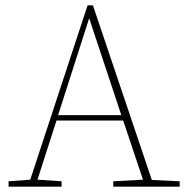

<svg xmlns="http://www.w3.org/2000/svg" viewBox="-20 -697 693 717"><path d="M197 -267H433L313 -629ZM547 -25 651 -20V0H403V-20L514 -26L440 -247H191L120 -26L210 -20V0H12V-20L93 -26L307 -677H327Z"/></svg>

Font: TypoPRO Source Serif Pro
Style: Regular
Weight: 200
Designer: Frank Grießhammer
Foundry: Adobe Systems Incorporated
Version: Version 1.017;PS (version unavailable);hotconv 1.0.79;makeot